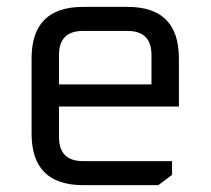

<svg xmlns="http://www.w3.org/2000/svg" viewBox="-20 -540 614 560"><path d="M72.1 -150.2V-369.7Q72.1 -519.9 222.3 -519.9H352.3Q501.8 -519.9 501.8 -369.7V-229.2H152.1V-140.2Q152.1 -70.1 222.2 -70.1H481.8V-29.9L441.7 0H222.3Q72.1 0 72.1 -150.2ZM152.1 -293.9H421.8V-379.7Q421.8 -449.8 351.7 -449.8H222.2Q152.1 -449.8 152.1 -379.7Z"/></svg>

Font: Oxanium ExtraLight
Style: Regular
Weight: 200
Designer: Severin Meyer
Version: Version 2.000